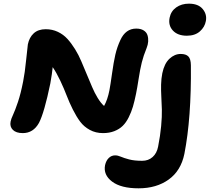

<svg xmlns="http://www.w3.org/2000/svg" viewBox="-20 -773 1151 1053"><path d="M1004.9 -577.1Q954.6 -577.1 928.2 -605.5Q901.9 -633.8 910.2 -675.8Q917.5 -711.9 946.5 -732.4Q975.6 -752.9 1016.1 -752.9Q1067.4 -752.9 1091.8 -723.4Q1116.2 -693.8 1108.9 -657.2Q1103 -624.5 1076.2 -600.8Q1049.3 -577.1 1004.9 -577.1ZM105 -43Q68.4 -43 50.5 -60.8Q32.7 -78.6 38.1 -106Q40.5 -120.1 51.8 -144Q63 -168 78.4 -213.6Q93.8 -259.3 106.9 -326.2Q116.2 -372.1 123.5 -445.3Q130.9 -518.6 132.8 -529.8Q140.6 -567.9 165 -590.3Q189.5 -612.8 231 -612.8Q266.6 -612.8 297.1 -598.4Q327.6 -584 349.6 -559.8Q371.6 -535.6 391.6 -503.4Q411.6 -471.2 426 -436.5Q440.4 -401.9 456.1 -365Q471.7 -328.1 485.1 -296.1Q498.5 -264.2 515.6 -236.1Q532.7 -208 550.8 -191.9Q569.8 -225.6 580.1 -277.8Q585.9 -308.6 594.5 -370.1Q603 -431.6 612.5 -473.1Q622.1 -514.6 640.1 -553.2Q668.9 -616.2 727.1 -616.2Q752 -616.2 767.8 -606.2Q783.7 -596.2 788.8 -580.1Q793.9 -564 792.7 -545.9Q791.5 -527.8 784.2 -509.8Q766.6 -466.8 757.6 -430.4Q748.5 -394 740.5 -341.8Q732.4 -289.6 726.1 -258.8Q717.8 -217.8 709 -188Q700.2 -158.2 685.8 -129.4Q671.4 -100.6 652.8 -82.5Q634.3 -64.5 606.9 -53.7Q579.6 -43 544.9 -43Q504.9 -43 472.7 -60.5Q440.4 -78.1 419.9 -105.5Q399.4 -132.8 379.6 -172.1Q359.9 -211.4 345.7 -248.8Q331.5 -286.1 310.8 -330.1Q290 -374 269 -404.8Q266.1 -372.1 255.9 -314.9Q222.7 -154.3 193.8 -99.1Q162.6 -43 105 -43ZM740.2 259.8Q643.6 259.8 594.7 222.9Q545.9 186 556.2 132.8Q562 107.4 576.7 93.3Q591.3 79.1 611.8 79.1Q626 79.1 642.8 86.4Q659.7 93.8 688.2 101.3Q716.8 108.9 759.8 108.9Q793.9 108.9 817.1 88.1Q840.3 67.4 847.2 30.8Q858.9 -28.3 863.8 -81.5Q868.7 -134.8 867.7 -172.6Q866.7 -210.4 864.7 -243.4Q862.8 -276.4 863.5 -309.1Q864.3 -341.8 870.1 -371.1Q881.3 -424.8 909.4 -450.9Q937.5 -477.1 971.2 -477.1Q999.5 -477.1 1012.9 -463.6Q1026.4 -450.2 1026.9 -415Q1029.8 -125.5 991.2 70.8Q972.2 163.6 905 211.7Q837.9 259.8 740.2 259.8Z"/></svg>

Font: Shantell Sans Irregular
Style: Bold Italic
Weight: 700
Italic angle: -11.31°
Designer: Stephen Nixon, Anya Danilova, Shantell Martin
Foundry: Arrow Type
Version: Version 1.006;[9816181b4]